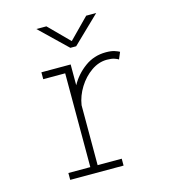

<svg xmlns="http://www.w3.org/2000/svg" viewBox="-105 -778 760 862"><g transform="rotate(-15 275.0 -347.0)"><path d="M115 0V-32H217V-468H115V-500H251V-403.5Q276 -449 319 -480.5Q362 -512 417.5 -512Q442 -512 457.8 -506.8Q473.5 -501.5 480 -497.5L466.5 -465.5Q462 -469 448.5 -473.8Q435 -478.5 413.5 -478.5Q375 -478.5 340.2 -454.2Q305.5 -430 281.5 -391.5Q257.5 -353 251 -310.5V-32H363V0ZM143.5 -693.5H190L283 -600L375 -693.5H421.5L296 -572.5H269Z"/></g></svg>

Font: Trispace SemiCondensed Thin
Style: Regular
Weight: 100
Width: 4
Designer: Tyler Finck
Foundry: Etcetera Type Company
Version: Version 1.210; ttfautohint (v1.8.3)